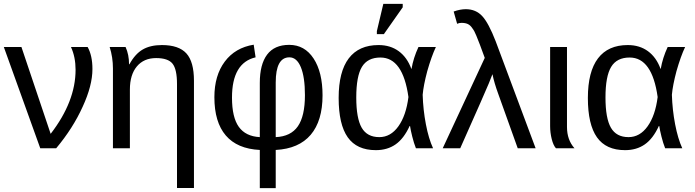

<svg xmlns="http://www.w3.org/2000/svg" viewBox="-20 -773 3621 1001"><path d="M461.9 -413.1Q461.9 -327.1 411.1 -216.8Q360.4 -104.5 272.9 0H189.9L0 -527.8H91.8L244.1 -75.2Q374 -243.7 374 -409.2Q374 -475.6 350.1 -527.8H437Q461.9 -482.9 461.9 -413.1Z M991.2 207H902.8V-335Q902.8 -412.1 879.4 -441.2Q856 -470.2 793.9 -470.2Q730 -470.2 693.6 -426.8Q657.2 -383.3 657.2 -306.2V0H568.8V-416Q568.8 -474.1 551.8 -527.8H634.8Q652.8 -487.8 652.8 -438H654.8Q684.6 -492.2 724.4 -515.1Q764.2 -538.1 824.2 -538.1Q912.1 -538.1 951.7 -494.6Q991.2 -451.2 991.2 -352.1Z M1661.6 -275.9Q1661.6 -143.1 1599.9 -70.3Q1538.1 2.4 1417.5 8.8V208H1334.5V8.8Q1216.8 2.9 1157.2 -66.7Q1097.7 -136.2 1097.7 -266.1Q1097.7 -379.4 1151.9 -451.9Q1206.1 -524.4 1302.7 -540L1312.5 -474.1Q1189.5 -445.3 1189.5 -264.2Q1189.5 -161.1 1225.1 -111.6Q1260.7 -62 1334.5 -58.1V-340.8Q1334.5 -437.5 1372.6 -488.3Q1410.6 -539.1 1487.8 -539.1Q1568.4 -539.1 1615 -467.8Q1661.6 -396.5 1661.6 -275.9ZM1569.8 -276.9Q1569.8 -370.6 1548.6 -422.4Q1527.3 -474.1 1488.8 -474.1Q1417.5 -474.1 1417.5 -342.8V-58.1Q1496.1 -61.5 1533 -114.7Q1569.8 -168 1569.8 -276.9Z M2117.7 -116.2H2115.7Q2085.4 -50.3 2042.5 -20.3Q1999.5 9.8 1939.5 9.8Q1840.3 9.8 1793 -57.1Q1745.6 -124 1745.6 -262.2Q1745.6 -399.4 1798.3 -468.8Q1851.1 -538.1 1953.6 -538.1Q2015.1 -538.1 2058.8 -506.1Q2102.5 -474.1 2124.5 -414.1H2125.5Q2135.3 -471.2 2161.6 -527.8H2252.4Q2229.5 -479 2207.5 -401.9Q2188 -328.6 2183.6 -278.8Q2186 -200.2 2200.4 -125Q2214.8 -49.8 2237.8 0H2148.4Q2137.7 -26.9 2129.2 -61.3Q2120.6 -95.7 2117.7 -116.2ZM1837.4 -265.1Q1837.4 -156.2 1865.7 -107.2Q1894 -58.1 1957.5 -58.1Q2016.6 -58.1 2056.9 -114.3Q2097.2 -170.4 2109.4 -267.1Q2080.6 -473.1 1963.4 -473.1Q1896.5 -473.1 1866.9 -424.3Q1837.4 -375.5 1837.4 -265.1ZM1981.4 -595.2H1944.8V-610.8L1978.5 -752.9H2079.6V-734.9Z M2288.1 0 2507.3 -471.2Q2478.5 -551.3 2463.4 -586.9Q2453.6 -611.8 2442.4 -626Q2432.6 -641.1 2419.4 -647.5Q2406.2 -653.8 2386.2 -653.8Q2373 -653.8 2363.3 -648.9L2345.2 -712.9Q2379.4 -725.1 2408.2 -725.1Q2460.9 -725.1 2494.1 -689Q2527.3 -653.3 2564.5 -557.1L2772.5 0H2679.2L2578.1 -282.2Q2556.6 -340.8 2547.4 -386.2Q2545.9 -382.3 2528.3 -337.9Q2512.7 -299.3 2379.4 0Z M2975.1 0H2878.4Q2864.7 -15.1 2856.4 -48.1Q2848.1 -81.1 2848.1 -115.2V-527.8H2936V-110.8Q2936 -43.9 2975.1 0Z M3417 -116.2H3415Q3384.8 -50.3 3341.8 -20.3Q3298.8 9.8 3238.8 9.8Q3139.6 9.8 3092.3 -57.1Q3044.9 -124 3044.9 -262.2Q3044.9 -399.4 3097.7 -468.8Q3150.4 -538.1 3252.9 -538.1Q3314.5 -538.1 3358.2 -506.1Q3401.9 -474.1 3423.8 -414.1H3424.8Q3434.6 -471.2 3460.9 -527.8H3551.8Q3528.8 -479 3506.8 -401.9Q3487.3 -328.6 3482.9 -278.8Q3485.4 -200.2 3499.8 -125Q3514.2 -49.8 3537.1 0H3447.8Q3437 -26.9 3428.5 -61.3Q3419.9 -95.7 3417 -116.2ZM3136.7 -265.1Q3136.7 -156.2 3165 -107.2Q3193.4 -58.1 3256.8 -58.1Q3315.9 -58.1 3356.2 -114.3Q3396.5 -170.4 3408.7 -267.1Q3379.9 -473.1 3262.7 -473.1Q3195.8 -473.1 3166.3 -424.3Q3136.7 -375.5 3136.7 -265.1Z"/></svg>

Font: Libra Sans Modern
Style: Regular
Weight: 400
Foundry: Stefan Peev, Context Ltd
Version: Version 1.000